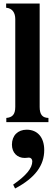

<svg xmlns="http://www.w3.org/2000/svg" viewBox="-20 -696 318 1094"><path d="M256 0V-24C223 -25 206 -41 206 -87V-676H15V-652C50 -649 67 -624 67 -587V-87C67 -43 50 -27 16 -24V0ZM66 378C182 317 232 245 232 159C232 88 195 43 132 43C82 43 48 76 48 128C48 174 78 204 121 204C131 204 138 202 145 202C156 202 164 211 164 223C164 262 130 304 55 356Z"/></svg>

Font: STIXGeneral
Style: Bold
Weight: 700
Designer: MicroPress Inc., with final additions and corrections provided by Coen Hoffman, Elsevier (retired)
Version: Version 1.1.0